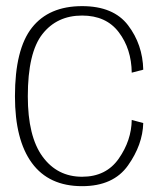

<svg xmlns="http://www.w3.org/2000/svg" viewBox="-20 -618 562 642"><path d="M254.5 4.5Q359 4.5 408 -64.8Q457 -134 459 -206.5L420.5 -217Q419.5 -148.5 377.2 -87.8Q335 -27 254.5 -27Q171.5 -27 122.2 -94.5Q73 -162 73 -296Q73 -442 121.8 -504Q170.5 -566 254.5 -566Q335 -566 377.2 -510.2Q419.5 -454.5 420.5 -375L459 -385Q457 -469.5 408.2 -533.5Q359.5 -597.5 254.5 -597.5Q143.5 -597.5 86.8 -525.5Q30 -453.5 30 -296Q30 -150 86.8 -72.8Q143.5 4.5 254.5 4.5Z"/></svg>

Font: Anybody UltraCondensed Thin ExtraLight
Style: Regular
Weight: 250
Version: Version 1.111